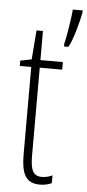

<svg xmlns="http://www.w3.org/2000/svg" viewBox="-55 -792 380 834"><g transform="rotate(5 135.5 -375.0)"><path d="M271 -750V-760H228C227 -732 210 -627 204 -610V-597H223C242 -628 264 -713 271 -750ZM157 -24C117 -24 107 -53 107 -115V-496H205V-529H107V-656H79L69 -529L20 -519V-496H70V-116C70 -33 88 10 151 10C172 10 188 6 203 -1V-35C192 -29 174 -24 157 -24Z"/></g></svg>

Font: Noto Sans Hebrew ExtraCondensed ExtraLight
Style: Regular
Weight: 200
Width: 2
Designer: Monotype Design Team
Foundry: Monotype Imaging Inc.
Version: Version 2.004